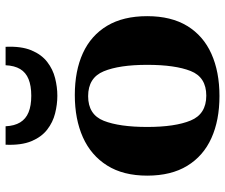

<svg xmlns="http://www.w3.org/2000/svg" viewBox="-78 -700 793 676"><g transform="rotate(-90 318.0 -362.5)"><path d="M37.1 -240.2Q37.1 -324.7 72.8 -381.3Q108.4 -438 172.1 -466.6Q235.8 -495.1 320.8 -495.1Q406.2 -495.1 468.5 -466.6Q530.8 -438 564.7 -381.3Q598.6 -324.7 598.6 -240.2Q598.6 -155.8 564 -99.1Q529.3 -42.5 466.1 -14.2Q402.8 14.2 317.4 14.2Q231.9 14.2 169.2 -14.2Q106.4 -42.5 71.8 -99.1Q37.1 -155.8 37.1 -240.2ZM208.5 -240.2Q208.5 -142.1 231.2 -87.2Q253.9 -32.2 318.8 -32.2Q383.8 -32.2 405.5 -87.2Q427.2 -142.1 427.2 -240.2Q427.2 -338.4 404.5 -393.3Q381.8 -448.2 316.9 -448.2Q252 -448.2 230.2 -393.1Q208.5 -337.9 208.5 -240.2ZM318.4 -556.6Q287.6 -556.6 256.3 -564.5Q225.1 -572.3 199.2 -592.3Q173.3 -612.3 158.4 -647.9Q143.6 -683.6 146 -738.8H210.9Q212.4 -707.5 224.6 -687.5Q236.8 -667.5 260 -658Q283.2 -648.4 318.4 -648.4Q353.5 -648.4 377 -658Q400.4 -667.5 412.4 -687.5Q424.3 -707.5 425.8 -738.8H490.7Q493.2 -683.6 478.3 -647.9Q463.4 -612.3 437.5 -592.3Q411.6 -572.3 380.4 -564.5Q349.1 -556.6 318.4 -556.6Z"/></g></svg>

Font: Gelasio
Style: Bold
Weight: 700
Designer: Eben Sorkin
Foundry: Eben Sorkin
Version: Version 1.008